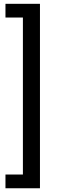

<svg xmlns="http://www.w3.org/2000/svg" viewBox="-20 -836 308 1011"><path d="M8.8 -743.7H100.6V83H8.8V155.3H190.4V-815.9H8.8Z"/></svg>

Font: Bert Sans
Style: Regular
Weight: 400
Designer: Christian Robertson (Google), Cristiano Sobral
Foundry: Google, Cristiano Sobral
Version: Version 3.101